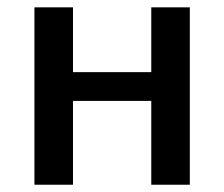

<svg xmlns="http://www.w3.org/2000/svg" viewBox="-20 -508 617 528"><path d="M74.7 0V-487.8H180.7V-309.6H396V-487.8H502V0H396V-230.5H180.7V0Z"/></svg>

Font: Acari Sans SemiBold
Style: Regular
Weight: 600
Designer: Alfredo Marco Pradil and Stefan Peev
Foundry: Hanken Design Co.
Version: Version 1.045;January 11, 2019;FontCreator 11.5.0.2425 64-bi